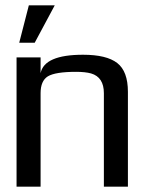

<svg xmlns="http://www.w3.org/2000/svg" viewBox="-20 -699 540 719"><path d="M291 -494Q379 -494 419 -463Q459 -432 459 -355V0H369V-350Q369 -410 321 -424Q299 -430 265 -430Q187 -430 159 -413Q132 -396 132 -350V0H42V-484H132V-425Q146 -494 291 -494ZM185 -679 110 -539H52L88 -679Z"/></svg>

Font: Gamestation Display
Style: Regular
Weight: 400
Designer: Jonas Hecksher
Foundry: Jonas Hecksher, Playtypeª, e-types AS
Version: Version 1.003